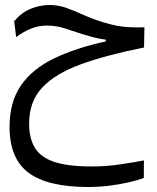

<svg xmlns="http://www.w3.org/2000/svg" viewBox="-20 -438 626 766"><path d="M332.5 308.1Q170.4 308.1 94.2 251.5Q18.1 194.8 18.1 67.9Q18.1 -31.7 64 -97.7Q109.9 -163.6 196 -205.1Q282.2 -246.6 402.3 -272.9V-279.8Q381.3 -282.2 360.4 -287.4Q339.4 -292.5 307.6 -302.2Q266.6 -315.4 235.4 -325.7Q203.6 -335.9 167.5 -335.9Q131.8 -335.9 101.1 -322.8Q70.3 -309.6 44.4 -290L36.6 -353.5Q65.4 -387.7 102.1 -402.8Q138.7 -418 177.7 -418Q213.4 -418 245.6 -406.2Q277.8 -394.5 313.5 -378.4Q348.6 -362.3 393.6 -348.6Q424.3 -339.4 447.8 -335Q471.2 -330.6 496.6 -329.6Q511.7 -328.6 529.8 -328.6Q542.5 -328.6 556.2 -329.1L554.7 -248.5Q405.3 -218.8 303 -181.6Q200.7 -144.5 148.4 -88.6Q96.2 -32.7 96.2 54.7Q96.2 112.3 118.4 150.4Q140.6 188.5 194.8 207.3Q249 226.1 345.7 226.1Q404.3 226.1 458 218Q511.7 210 554.2 202.1L553.7 272Q529.8 281.2 493.2 289.6Q456.5 297.9 414.8 303Q373 308.1 332.5 308.1Z"/></svg>

Font: CaskaydiaMono NF SemiLight
Style: Regular
Weight: 350
Designer: Aaron Bell
Foundry: Saja Typeworks
Version: Version 2111.001; ttfautohint (v1.8.4);Nerd Fonts 3.1.1